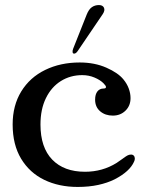

<svg xmlns="http://www.w3.org/2000/svg" viewBox="-20 -729 583 759"><path d="M30 -237Q30 -312 64 -367.5Q98 -423 158.5 -452.5Q219 -482 295 -482Q354 -482 400.5 -461.5Q447 -441 468 -415Q482 -398 489 -379Q496 -360 496 -341Q496 -311 476 -291.5Q456 -272 426 -272Q396 -272 376 -289Q356 -306 356 -335Q356 -356 365 -367.5Q374 -379 389 -379Q399 -379 399 -385Q399 -390 389 -400Q376 -413 353.5 -422.5Q331 -432 305 -432Q258 -432 220.5 -408.5Q183 -385 161.5 -341Q140 -297 140 -237Q140 -146 186.5 -98Q233 -50 316 -50Q385 -50 441 -85L464 -101Q476 -110 483 -114Q490 -118 498 -118Q505 -118 509 -113.5Q513 -109 513 -102Q513 -96 510 -90Q493 -51 433 -20Q405 -6 368.5 2Q332 10 287 10Q213 10 155 -18Q97 -46 63.5 -101.5Q30 -157 30 -237ZM269 -536 323 -672Q331 -692 343 -700.5Q355 -709 371 -709Q386 -709 391 -698.5Q396 -688 386 -673L287 -527Q280 -517 273 -517Q268 -517 267 -522.5Q266 -528 269 -536Z"/></svg>

Font: Raigarh
Style: Regular
Weight: 400
Designer: jaikishan Patel
Foundry: MagicType
Version: Version 1.000;FEAKit 1.0